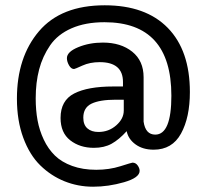

<svg xmlns="http://www.w3.org/2000/svg" viewBox="-20 -585 769 726"><path d="M233 -365Q233 -389 275.5 -406.5Q318 -424 369 -424Q437 -424 480 -389.5Q523 -355 523 -293V-125Q530 -76 567 -76Q628 -76 628 -223Q628 -501 375 -501Q303 -501 250.5 -478Q198 -455 169.5 -413.5Q141 -372 128 -322.5Q115 -273 115 -213Q115 -168 122 -130Q129 -92 145.5 -57Q162 -22 187.5 3Q213 28 253 42.5Q293 57 344 57Q393 57 435.5 43.5Q478 30 481 30Q493 30 500.5 40.5Q508 51 508 61Q508 87 449 104Q390 121 332 121Q275 121 224 100.5Q173 80 132.5 40.5Q92 1 68 -64Q44 -129 44 -212Q44 -369 127.5 -467Q211 -565 376 -565Q531 -565 614.5 -479.5Q698 -394 698 -237Q698 -141 664.5 -80Q631 -19 561 -19Q520 -19 492.5 -39Q465 -59 459 -89Q430 -57 402 -41.5Q374 -26 335 -26Q282 -26 245.5 -54.5Q209 -83 209 -139Q209 -205 260.5 -231.5Q312 -258 408 -258H445V-275Q445 -350 357 -350Q320 -350 291.5 -337Q263 -324 260 -324Q249 -324 241 -338Q233 -352 233 -365ZM448 -167V-208H418Q357 -208 326 -193Q295 -178 295 -140Q295 -113 310.5 -99.5Q326 -86 352 -86Q391 -86 419.5 -111Q448 -136 448 -167Z"/></svg>

Font: AkaAcidDosis
Style: SemiBold
Weight: 600
Designer: Edgar Tolentino, Pablo Impallari, Igino Marini, Cyberella
Foundry: Edgar Tolentino, Pablo Impallari, Igino Marini, Cyberella
Version: Version 1.007